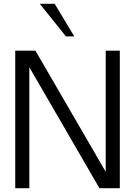

<svg xmlns="http://www.w3.org/2000/svg" viewBox="-20 -988 723 1008"><path d="M609 0V-722H535V-86L166 -722H60V0H134V-635L502 0ZM370 -797 267 -968H189L326 -797Z"/></svg>

Font: Perun Light
Style: Regular
Weight: 300
Foundry: Copyright (c) Stefan Peev, Context Ltd, 2016
Version: Version 1.089